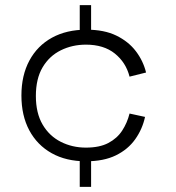

<svg xmlns="http://www.w3.org/2000/svg" viewBox="-20 -634 682 744"><path d="M313 -9Q236 -9 180 -40.5Q124 -72 93.5 -129Q63 -186 63 -264Q63 -342 94 -399.5Q125 -457 181.5 -488Q238 -519 315 -519Q384 -519 431 -496Q478 -473 506.5 -435.5Q535 -398 546 -353L482 -337Q468 -392 425 -426.5Q382 -461 313 -461Q260 -461 215.5 -439Q171 -417 145 -373Q119 -329 119 -262Q119 -196 145 -151.5Q171 -107 215.5 -84.5Q260 -62 313 -62Q366 -62 400 -80Q434 -98 453.5 -128Q473 -158 482 -194L542 -181Q532 -134 504 -94.5Q476 -55 429 -32Q382 -9 313 -9ZM289 90V-47H333V90ZM289 -477V-614H333V-477Z"/></svg>

Font: Parkinsans Light Light
Style: Regular
Weight: 300
Version: Version 1.000